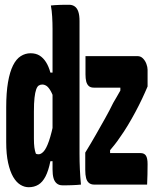

<svg xmlns="http://www.w3.org/2000/svg" viewBox="-20 -773 640 804"><path d="M108 -550Q130 -550 145.5 -540.5Q161 -531 172.5 -513Q184 -495 191 -469H210V-348Q201 -377 192 -392.5Q183 -408 174.5 -413.5Q166 -419 157 -419Q149 -419 142.5 -415Q136 -411 131.5 -398.5Q127 -386 124.5 -363.5Q122 -341 122 -305V-193Q122 -170 124 -155.5Q126 -141 130 -130Q132 -128 135.5 -127.5Q139 -127 142 -127Q152 -127 163 -139Q174 -151 185 -182.5Q196 -214 208 -274V-98H191Q183 -58 170.5 -34Q158 -10 140.5 0.5Q123 11 100 11Q82 11 65 0.5Q48 -10 35 -32.5Q22 -55 14 -91Q6 -127 6 -178V-323Q6 -385 13.5 -428.5Q21 -472 34.5 -499Q48 -526 67 -538Q86 -550 108 -550ZM270 -753Q283 -753 293 -746Q303 -739 308 -724Q313 -709 313 -685Q313 -610 313 -538.5Q313 -467 313 -398Q313 -329 313 -262Q313 -195 313 -128Q313 -95 314.5 -63.5Q316 -32 319 0Q311 1 301 1.5Q291 2 280.5 2.5Q270 3 259.5 3Q249 3 241 3Q227 3 217.5 -5Q208 -13 204 -27.5Q200 -42 200 -64Q200 -146 200 -220Q200 -294 200 -364.5Q200 -435 200 -505.5Q200 -576 200 -652Q200 -677 198.5 -703Q197 -729 193 -750Q200 -751 209.5 -751.5Q219 -752 230 -752.5Q241 -753 251 -753Q261 -753 270 -753ZM338 -538H556Q569 -538 578.5 -528.5Q588 -519 593 -505.5Q598 -492 598 -481V-411Q588 -387 575 -359.5Q562 -332 547 -304Q532 -276 515.5 -248.5Q499 -221 481 -196Q471 -181 461 -168.5Q451 -156 441 -144V-132H568Q584 -132 591 -121.5Q598 -111 598 -86Q598 -64 597.5 -42Q597 -20 596 0H375Q361 0 352.5 -7Q344 -14 340.5 -27.5Q337 -41 337 -62V-134Q361 -173 381.5 -209Q402 -245 420.5 -278Q439 -311 454 -342Q462 -356 469.5 -368.5Q477 -381 484 -394V-406H373Q359 -406 351.5 -413Q344 -420 341 -432Q338 -444 338 -462Q338 -481 338 -500Q338 -519 338 -538Z"/></svg>

Font: Rec Mono Semicasual
Style: Bold
Weight: 700
Version: Version 1.085; ttfautohint (v1.8.4.7-5d5b)